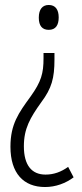

<svg xmlns="http://www.w3.org/2000/svg" viewBox="-20 -555 331 772"><path d="M216 -485C216 -516 203 -535 176 -535C151 -535 136 -518 136 -484C136 -451 150 -435 176 -435C204 -435 216 -454 216 -485ZM199 -316V-342H155V-321C155 -260 146 -227 103 -167C55 -101 22 -56 22 35C22 142 75 197 161 197C204 197 244 182 276 158L254 116C226 136 197 147 163 147C108 147 76 110 76 33C76 -38 101 -81 146 -144C188 -200 199 -241 199 -316Z"/></svg>

Font: Noto Sans Thai Looped ExtraCondensed Light
Style: Regular
Weight: 300
Width: 2
Designer: Sasikarn Vongin, Ben Mitchell
Foundry: The Fontpad Ltd
Version: Version 1.001